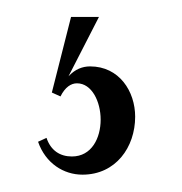

<svg xmlns="http://www.w3.org/2000/svg" viewBox="-20 -25 215 227"><path d="M86.5 53.5C77.4 53.5 68.7 56.9 61 65.2L97 -5H64L41.3 84.4L51.5 89C57 78 64 73.5 71 73.5C88.5 73.5 99 95 99 116.5C99 138 88.5 160 65 160C51 160 40 153 35 138L25 142.6C33.9 168.2 55.3 181.5 77.5 181.5C116.9 181.5 139.8 149 139.8 113C139.8 83 121 53.5 86.5 53.5Z"/></svg>

Font: Picaflor 36 pt
Style: Regular
Weight: 400
Designer: Ariel Martín Pérez
Foundry: Tunera Type Foundry
Version: Version 1.000;hotconv 1.0.109;makeotfexe 2.5.65596